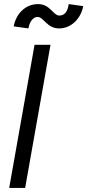

<svg xmlns="http://www.w3.org/2000/svg" viewBox="-20 -919 427 939"><path d="M25 0H103L227 -700H149ZM47 -790 119 -780C120 -790 131 -836 164 -836C194 -836 209 -780 269 -780C329 -780 376 -829 387 -889L316 -899C314 -889 310 -843 270 -843C240 -843 226 -899 166 -899C103 -899 58 -850 47 -790Z"/></svg>

Font: Uncut Sans
Style: Italic
Weight: 400
Italic angle: -10°
Designer: Kasper Nordkvist
Foundry: Uncut Type
Version: Version 1.111;FEAKit 1.0